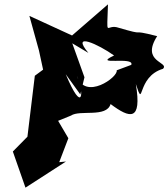

<svg xmlns="http://www.w3.org/2000/svg" viewBox="-20 -785 773 882"><path d="M247 -230 306 -254C347 -282 469 -243 488 -307C576 -241 633 -225 604 -399C644 -276 604 -432 729 -469C759 -501 625 -499 702 -619C557 -656 673 -614 516 -660C466 -671 471 -608 476 -765L311 -622L115 -712L159 -553L178 -465L140 -437L106 -157L39 -89L97 77L283 -43L252 -40L294 -150ZM516 -462C525 -432 370 -320 333 -437C368 -360 361 -255 282 -444L349 -351L368 -430L312 -586L386 -542C303 -641 433 -581 504 -530C399 -481 600 -528 583 -487Z"/></svg>

Font: Asimov Silicon
Style: Regular
Weight: 400
Designer: Google
Version: Version 2.000980; 2014